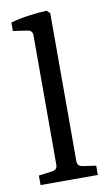

<svg xmlns="http://www.w3.org/2000/svg" viewBox="-78 -695 417 736"><g transform="rotate(-10 130.5 -327.0)"><path d="M170 -67Q170 -47 189 -44L242 -36V0H19V-37L72 -44Q92 -47 92 -66V-570Q92 -589 72 -592L17 -600V-633Q48 -642 87.5 -647.5Q127 -653 158 -654L170 -642Z"/></g></svg>

Font: Rasa
Style: Regular
Weight: 400
Designer: Anna Giedrys (Yrsa+Rasa design), David Brezina (Yrsa art-direction, Rasa art-direction, design)
Foundry: Rosetta Type Foundry
Version: Version 2.004